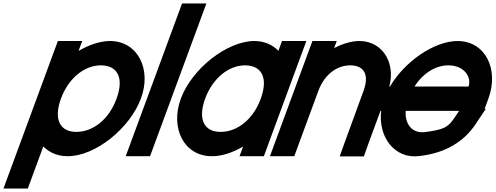

<svg xmlns="http://www.w3.org/2000/svg" viewBox="-77 -849 2852 1105"><path d="M375 -555.9C435.3 -591.2 498.6 -612.6 556.1 -613C715.1 -613 797.3 -451 734 -282C670.9 -111 471.2 51 311.6 50C253.9 50 206.4 28.8 172.3 -6.3L108.8 166L83 236H-57L-31.2 166L134 -282L230.2 -543L256.1 -613H396.1ZM274 -282C230.1 -163 267.8 -89 363.2 -90C459.2 -90 551.1 -163 594 -282C637.5 -400 600.1 -472 504.4 -473C409.4 -473 317.5 -400 274 -282Z M944.9 -759 970.7 -829H1110.7L1084.9 -759L812.4 -20L786.6 50H646.6L672.4 -20Z M963.6 -281C1027.1 -453 1228.7 -612 1386.1 -613C1443.6 -613 1491.1 -591.8 1525.3 -556.6L1546.1 -613H1686.1L1660.2 -543L1564.9 -284.6L1563.6 -281L1467.4 -20L1441.6 50H1301.6L1322 -5.5C1262.2 29.4 1199.3 50.4 1141.6 50C982.6 50 900.9 -111 963.6 -281ZM1103.6 -281C1060.1 -163 1097.8 -89 1193.2 -90C1287.7 -90 1378.3 -160.8 1421.7 -275.7L1423.6 -281C1467.5 -400 1430.1 -472 1334.4 -473C1239.4 -473 1147.5 -400 1103.6 -281Z M1846 -572.2C1894.9 -597.6 1945.3 -612.7 1991.1 -613C2132.1 -613 2210.1 -472 2155.2 -326L2042.4 -20L2017.2 51H1878.2L1903 -19L2015.2 -326C2049.5 -419 2019.1 -472 1939.4 -473C1860.4 -473 1789.5 -419 1755.2 -326L1729.4 -256L1642.4 -20L1616.6 50H1476.6L1502.4 -20L1589.4 -256L1615.2 -326L1695.2 -543L1721.1 -613H1861.1Z M2308.5 -351H2619.4C2637.5 -400 2600.1 -472 2504.4 -473C2429.8 -473 2357.7 -428 2308.5 -351ZM2116.8 -211H2107.8L2133.6 -281L2159.4 -351H2167.2C2251.8 -494.4 2420.3 -612.1 2556.1 -613C2715.1 -613 2796.7 -452 2733.6 -281L2712.2 -223H2719.2L2659 -133C2594.6 -37 2491.6 31 2337.9 49C2191.7 68 2098.6 -63.3 2116.8 -211ZM2565.2 -211H2257.9C2252.5 -131 2297.7 -79.5 2369.8 -89H2370.8C2481.4 -104 2502.1 -117 2539.8 -173Z"/></svg>

Font: Nordica Plus
Style: NordicaClassicRgObl
Weight: 500
Version: Version 1.01